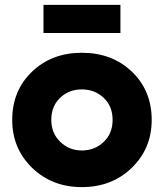

<svg xmlns="http://www.w3.org/2000/svg" viewBox="-20 -756 671 786"><path d="M315 10Q438 10 519.5 -69Q601 -148 601 -265Q601 -385 520 -462.5Q439 -540 315 -540Q192 -540 111 -462.5Q30 -385 30 -265Q30 -148 111.5 -69Q193 10 315 10ZM315 -140Q263 -140 226.5 -175.5Q190 -211 190 -265Q190 -321 226 -355.5Q262 -390 315 -390Q368 -390 404.5 -355.5Q441 -321 441 -265Q441 -210 404.5 -175Q368 -140 315 -140ZM158 -736H473V-621H158Z"/></svg>

Font: Roundo
Style: Bold
Weight: 700
Designer: Namrata Goyal (Gurmukhi), Shiva Nallaperumal (Latin)
Foundry: Indian Type Foundry
Version: Version 1.000;PS 1.0;hotconv 1.0.88;makeotf.lib2.5.647800